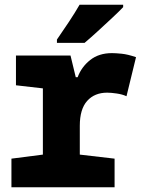

<svg xmlns="http://www.w3.org/2000/svg" viewBox="-20 -786 603 806"><path d="M28 0V-120L160 -137V-415L47 -428V-553H276L298 -462H306Q322 -505 358.5 -534Q395 -563 450 -563Q465 -563 490.5 -560.5Q516 -558 551 -546L511 -382Q494 -390 470 -393.5Q446 -397 430 -397Q377 -397 346 -362.5Q315 -328 315 -258V-137L461 -120V0ZM219 -620Q244 -656 269.5 -694.5Q295 -733 314 -766H497V-756Q480 -738 451 -711Q422 -684 391 -655.5Q360 -627 335 -606H219Z"/></svg>

Font: Noto Sans Mono SemiCondensed Black
Style: Regular
Weight: 900
Width: 4
Designer: Monotype Design Team
Foundry: Monotype Imaging Inc.
Version: Version 2.014; ttfautohint (v1.8.4.7-5d5b)